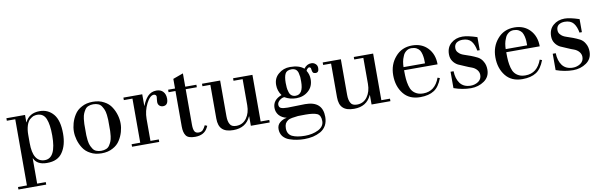

<svg xmlns="http://www.w3.org/2000/svg" viewBox="-52 -1145 5920 1886"><g transform="rotate(-10 2908.0 -201.5)"><path d="M12 220V195H101V-465H17V-490H203V-417H205Q245 -502 350 -502Q434 -502 487 -439Q539 -377 539 -245Q539 -130 490 -59Q442 13 334 12Q236 12 205 -57H203V195H289V220ZM200 -292V-210Q200 -19 318 -19Q431 -19 431 -245Q431 -355 407 -412Q383 -471 318 -471Q303 -471 280 -464Q262 -455 242 -438Q222 -416 212 -382Q200 -343 200 -292Z M659 -328Q672 -373 696 -410Q722 -452 769 -476Q815 -502 880 -502Q945 -502 991 -476Q1038 -452 1064 -410Q1088 -373 1101 -328Q1113 -286 1113 -245Q1113 -204 1101 -162Q1088 -117 1064 -80Q1038 -38 991 -14Q945 12 880 12Q815 12 769 -14Q722 -38 696 -80Q672 -117 659 -162Q647 -204 647 -245Q647 -286 659 -328ZM761 -245V-190Q761 -188 762.5 -169.5Q764 -151 765 -139Q770 -103 777 -88Q782 -74 797 -50Q810 -30 831 -22Q852 -13 880 -13Q908 -13 929 -22Q950 -30 963 -50Q978 -74 983 -88Q990 -103 995 -139Q996 -151 997.5 -169.5Q999 -188 999 -190V-245V-300Q999 -302 997.5 -320.5Q996 -339 995 -351Q990 -387 983 -402Q978 -416 963 -440Q950 -460 929 -468Q908 -477 880 -477Q852 -477 831 -468Q810 -460 797 -440Q782 -416 777 -402Q770 -387 765 -351Q764 -339 762.5 -320.5Q761 -302 761 -300Z M1270 -25V-465H1184V-490H1372V-375H1374Q1393 -427 1427 -465Q1463 -502 1514 -502Q1558 -502 1581 -476Q1605 -450 1605 -406Q1605 -339 1553 -339Q1533 -339 1517 -353Q1503 -367 1503 -390L1505 -416Q1508 -436 1508 -441Q1508 -452 1501 -459Q1494 -466 1483 -466Q1444 -466 1408 -395Q1372 -324 1372 -244V-25H1455V0H1184V-25Z M1630 -465V-490H1699V-586L1801 -623V-490H1912V-465H1801V-111Q1801 -65 1813 -44Q1824 -24 1854 -24Q1880 -24 1895 -39Q1910 -55 1924 -84L1947 -74L1938 -56Q1903 12 1812 12Q1742 12 1721 -20Q1699 -51 1699 -111V-465Z M2369 0V-94H2367Q2319 12 2194 12Q2118 12 2083 -22Q2047 -55 2047 -129V-465H1968V-490H2149V-134Q2149 -82 2166 -54Q2181 -24 2229 -24Q2294 -24 2332 -77Q2369 -129 2369 -205V-465H2278V-490H2471V-25H2557V0Z M2728 -16V-17Q2683 -27 2655 -58Q2628 -90 2628 -132Q2628 -212 2718 -245Q2683 -292 2683 -351Q2683 -420 2732 -460Q2780 -502 2847 -502Q2938 -502 2985 -461Q3015 -502 3059 -502Q3084 -502 3101 -486Q3119 -471 3119 -444Q3119 -400 3086 -400Q3068 -400 3060 -410Q3052 -423 3052 -433Q3052 -440 3048 -456Q3041 -466 3032 -466Q3024 -466 3014 -456Q3003 -444 3002 -436Q3027 -396 3027 -349Q3027 -276 2978 -233Q2929 -189 2857 -189Q2793 -189 2741 -220Q2717 -219 2694 -200Q2670 -180 2670 -157Q2670 -131 2690 -122Q2711 -113 2757 -113Q2766 -113 2844 -115Q2920 -117 2931 -117Q3104 -117 3104 40Q3104 89 3084 126Q3063 162 3028 182Q2991 202 2952 211Q2910 220 2865 220Q2827 220 2791 214Q2760 210 2716 195Q2679 182 2654 152Q2631 121 2631 80Q2631 40 2659 16Q2688 -9 2728 -16ZM2779 -355Q2779 -334 2781 -310Q2782 -292 2790 -266Q2796 -241 2812 -228Q2829 -214 2854 -214Q2931 -214 2931 -342Q2931 -352 2930.5 -368Q2930 -384 2930 -388Q2925 -418 2922 -430Q2916 -452 2900 -465Q2882 -477 2858 -477Q2809 -477 2794 -445Q2779 -414 2779 -355ZM2918 -15Q2900 -15 2874.5 -14.5Q2849 -14 2841 -14Q2801 -10 2782 -6Q2752 -1 2738 10Q2724 18 2712 38Q2703 58 2703 85Q2703 142 2748 166Q2796 189 2877 189Q2952 189 3010 160Q3068 130 3068 76Q3068 20 3034 2Q2998 -15 2918 -15Z M3573 0V-94H3571Q3523 12 3398 12Q3322 12 3287 -22Q3251 -55 3251 -129V-465H3172V-490H3353V-134Q3353 -82 3370 -54Q3385 -24 3433 -24Q3498 -24 3536 -77Q3573 -129 3573 -205V-465H3482V-490H3675V-25H3761V0Z M4280 -276H3946V-268Q3946 -222 3949 -188Q3952 -155 3961 -120Q3970 -86 3986 -66Q4002 -45 4029 -32Q4055 -19 4094 -19Q4210 -19 4257 -147L4279 -139Q4247 -54 4196 -22Q4144 12 4058 12Q3949 12 3891 -61Q3832 -135 3832 -245Q3832 -352 3896 -426Q3960 -502 4065 -502Q4161 -502 4220 -440Q4280 -377 4280 -276ZM3946 -307H4160Q4160 -341 4159 -353Q4157 -375 4152 -397Q4146 -421 4136 -438Q4124 -455 4104 -466Q4082 -477 4054 -477Q4024 -477 4002 -460Q3978 -442 3968 -414Q3955 -385 3951 -360Q3946 -330 3946 -307Z M4712 -471V-341H4688Q4678 -401 4650 -436Q4621 -471 4562 -471Q4527 -471 4502 -454Q4479 -436 4479 -402Q4479 -372 4500 -354Q4517 -335 4550 -324Q4573 -317 4616 -301Q4648 -289 4682 -272Q4714 -255 4732 -222Q4753 -188 4753 -140Q4753 -68 4696 -28Q4638 12 4564 12Q4479 12 4393 -19V-182H4423Q4425 -107 4460 -60Q4496 -13 4566 -13Q4607 -13 4642 -36Q4675 -60 4675 -101Q4675 -130 4655 -153Q4636 -175 4606 -186Q4579 -195 4541 -212Q4520 -220 4476 -240Q4446 -256 4427 -284Q4407 -313 4407 -353Q4407 -423 4453 -462Q4499 -502 4567 -502Q4619 -502 4712 -471Z M5299 -276H4965V-268Q4965 -222 4968 -188Q4971 -155 4980 -120Q4989 -86 5005 -66Q5021 -45 5048 -32Q5074 -19 5113 -19Q5229 -19 5276 -147L5298 -139Q5266 -54 5215 -22Q5163 12 5077 12Q4968 12 4910 -61Q4851 -135 4851 -245Q4851 -352 4915 -426Q4979 -502 5084 -502Q5180 -502 5239 -440Q5299 -377 5299 -276ZM4965 -307H5179Q5179 -341 5178 -353Q5176 -375 5171 -397Q5165 -421 5155 -438Q5143 -455 5123 -466Q5101 -477 5073 -477Q5043 -477 5021 -460Q4997 -442 4987 -414Q4974 -385 4970 -360Q4965 -330 4965 -307Z M5731 -471V-341H5707Q5697 -401 5669 -436Q5640 -471 5581 -471Q5546 -471 5521 -454Q5498 -436 5498 -402Q5498 -372 5519 -354Q5536 -335 5569 -324Q5592 -317 5635 -301Q5667 -289 5701 -272Q5733 -255 5751 -222Q5772 -188 5772 -140Q5772 -68 5715 -28Q5657 12 5583 12Q5498 12 5412 -19V-182H5442Q5444 -107 5479 -60Q5515 -13 5585 -13Q5626 -13 5661 -36Q5694 -60 5694 -101Q5694 -130 5674 -153Q5655 -175 5625 -186Q5598 -195 5560 -212Q5539 -220 5495 -240Q5465 -256 5446 -284Q5426 -313 5426 -353Q5426 -423 5472 -462Q5518 -502 5586 -502Q5638 -502 5731 -471Z"/></g></svg>

Font: Bailleul Roman
Style: Roman
Weight: 400
Version: Version 1